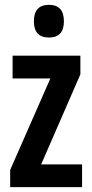

<svg xmlns="http://www.w3.org/2000/svg" viewBox="-20 -773 379 793"><path d="M319 0H22V-71L188 -449H32V-543H312V-466L150 -94H319ZM182 -753Q244 -753 244 -685Q244 -618 182 -618Q120 -618 120 -685Q120 -753 182 -753Z"/></svg>

Font: Noto Sans Thai ExtCond SemBd
Style: Regular
Weight: 600
Width: 2
Designer: Monotype Design Team
Foundry: Monotype Imaging Inc.
Version: Version 2.002; ttfautohint (v1.8.4.7-5d5b)